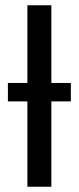

<svg xmlns="http://www.w3.org/2000/svg" viewBox="-20 -709 299 729"><path d="M249 -394V-324H175V0H84V-324H10V-394H84V-689H175V-394Z"/></svg>

Font: Fira Sans Extra Condensed
Style: Regular
Weight: 400
Width: 1
Designer: Carrois Corporate & Edenspiekermann AG
Foundry: Carrois Corporate GbR & Edenspiekermann AG
Version: Version 4.203